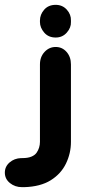

<svg xmlns="http://www.w3.org/2000/svg" viewBox="-117 -598 359 793"><path d="M113 -443Q83 -443 65.5 -463.5Q48 -484 48 -507V-513Q48 -538 65.5 -558Q83 -578 113 -578Q141 -578 159 -558Q177 -538 176 -513V-507Q177 -484 159 -463.5Q141 -443 113 -443ZM-17 175H-26Q-55 175 -76 158Q-97 141 -97 115Q-97 90 -77.5 73Q-58 56 -30 55H-25Q-2 55 12.5 49Q27 43 34 33Q41 23 44.5 11.5Q48 0 48 -12V-332Q48 -363 67 -383.5Q86 -404 113 -404Q140 -404 158 -383.5Q176 -363 176 -332V-12Q176 35 155.5 77.5Q135 120 92.5 146.5Q50 173 -17 175Z"/></svg>

Font: Beiruti ExtraBold
Style: Regular
Weight: 800
Designer: Arlette Boutros
Foundry: Boutros
Version: Version 1.41